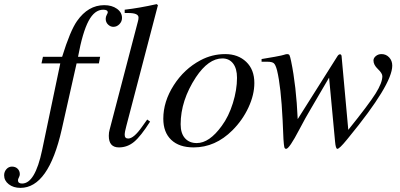

<svg xmlns="http://www.w3.org/2000/svg" viewBox="-167 -703 1939 930"><path d="M41 -428H134Q173 -554 206 -601Q260 -678 338 -678Q375 -678 399.5 -660.5Q424 -643 424 -616Q424 -599 411.5 -586Q399 -573 382 -573Q368 -573 356.5 -584Q345 -595 345 -612Q345 -622 350 -631Q355 -640 355 -643Q355 -656 333 -656Q291 -656 262 -601.5Q233 -547 211 -428H318L312 -396H204L132 -76Q68 207 -68 207Q-102 207 -124.5 189.5Q-147 172 -147 146Q-147 129 -136 116.5Q-125 104 -109 104Q-92 104 -81.5 114.5Q-71 125 -71 141Q-71 148 -75.5 156.5Q-80 165 -80 170Q-80 186 -60 186Q3 186 37 24L125 -396H34Z M598 -678 445 -93Q437 -64 437 -50Q437 -32 454 -32Q481 -32 521 -89L546 -124L560 -114Q515 -43 482.5 -16Q450 11 409 11Q360 11 360 -45Q360 -62 364 -75L501 -599Q504 -609 504 -618Q504 -640 455 -640H437V-656Q507 -664 592 -683Z M1065 -301Q1065 -244 1036.5 -182.5Q1008 -121 959 -72Q876 11 771 11Q701 11 662.5 -25.5Q624 -62 624 -128Q624 -211 674.5 -290Q725 -369 804 -411Q860 -441 924 -441Q986 -441 1025.5 -403.5Q1065 -366 1065 -301ZM981 -326Q981 -371 962 -395.5Q943 -420 910 -420Q843 -420 782 -329Q708 -216 708 -101Q708 -57 729 -33.5Q750 -10 786 -10Q847 -10 907 -93Q941 -139 961 -203.5Q981 -268 981 -326Z M1488 -426 1520 -74Q1619 -197 1652 -249.5Q1685 -302 1685 -334Q1685 -348 1663 -369Q1642 -389 1642 -410Q1642 -422 1653.5 -431.5Q1665 -441 1681 -441Q1703 -441 1718 -425Q1733 -409 1733 -385Q1733 -294 1521 -36L1512 -25Q1477 18 1467 18Q1459 18 1456 -17L1427 -327L1338 -175Q1315 -137 1283 -76Q1234 18 1219 18Q1212 18 1210 9Q1208 0 1206 -29L1202 -120Q1194 -284 1175 -362Q1168 -389 1159.5 -396.5Q1151 -404 1128 -404H1100V-417Q1179 -430 1195 -434Q1200 -435 1206.5 -437Q1213 -439 1217 -440Q1221 -441 1224 -441Q1232 -441 1235 -436Q1238 -431 1243 -407Q1268 -287 1275 -126L1467 -430Q1473 -440 1480 -440Q1488 -440 1488 -426Z"/></svg>

Font: STIX MathJax Main
Style: Italic
Weight: 400
Italic angle: -16.33°
Designer: MicroPress Inc., with final additions and corrections provided by Coen Hoffman, Elsevier (retired)
Version: Version 1.1.1